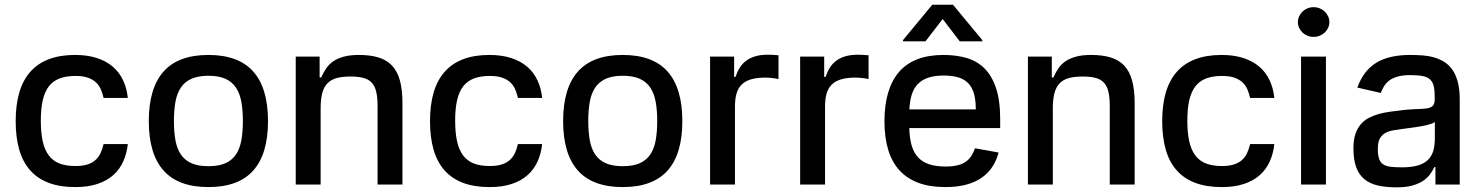

<svg xmlns="http://www.w3.org/2000/svg" viewBox="-20 -787 6317 819"><path d="M46.9 -270.2Q46.9 -339.5 62.3 -392.2Q77.8 -445 109.2 -480.6Q140.6 -516.3 188.2 -534.4Q235.8 -552.6 300.1 -552.6Q353.3 -552.6 393.5 -539.4Q433.6 -526.3 461.5 -502.3Q489.3 -478.3 505.1 -444.4Q521 -410.5 525.2 -369.3H421.9Q417.6 -388.5 410.3 -405.5Q403.1 -422.6 389.6 -435.4Q376.1 -448.2 354.9 -455.6Q333.8 -463.1 301.8 -463.1Q262.1 -463.1 233.8 -452.2Q205.6 -441.4 188 -418.3Q170.5 -395.2 162.3 -359.2Q154.1 -323.2 154.1 -272.7Q154.1 -221.6 162.1 -184.8Q170.1 -148.1 187.7 -124.5Q205.3 -100.9 233.3 -89.8Q261.4 -78.8 301.8 -78.8Q331.3 -78.8 351.9 -85.2Q372.5 -91.6 386.4 -103.7Q400.2 -115.8 408.6 -133.2Q416.9 -150.6 421.9 -172.6H525.2Q521 -132.8 506 -99.1Q491.1 -65.3 464 -40.8Q436.8 -16.3 396.5 -2.7Q356.2 11 301.1 11Q235.1 11 187.1 -7.3Q139.2 -25.6 108 -61.3Q76.7 -96.9 61.8 -149.5Q46.9 -202.1 46.9 -270.2Z M614.7 -270.2Q614.7 -410.9 677.6 -481.7Q740.4 -552.6 869 -552.6Q997.5 -552.6 1060.4 -481.7Q1123.2 -410.9 1123.2 -270.2Q1123.2 -130.3 1060.4 -59.7Q997.5 11 869 11Q740.4 11 677.6 -59.7Q614.7 -130.3 614.7 -270.2ZM721.9 -270.6Q721.9 -224.8 728.3 -188.9Q734.7 -153.1 751.2 -128.4Q767.8 -103.7 796.3 -90.9Q824.9 -78.1 869.3 -78.1Q913.4 -78.1 941.8 -90.9Q970.2 -103.7 986.7 -128.4Q1003.2 -153.1 1009.6 -188.9Q1016 -224.8 1016 -270.6Q1016 -316.4 1009.6 -352.3Q1003.2 -388.1 986.7 -413Q970.2 -437.9 941.8 -450.8Q913.4 -463.8 869.3 -463.8Q824.9 -463.8 796.3 -450.8Q767.8 -437.9 751.2 -413Q734.7 -388.1 728.3 -352.3Q721.9 -316.4 721.9 -270.6Z M1343.4 -545.5V-456.7H1350.1Q1359.7 -478.3 1372 -496.1Q1384.2 -513.8 1402.7 -526.3Q1421.2 -538.7 1447.4 -545.6Q1473.7 -552.6 1511 -552.6Q1559.7 -552.6 1594.6 -541.9Q1629.6 -531.2 1652.3 -507.1Q1675.1 -483 1685.9 -443.5Q1696.7 -404.1 1696.7 -346.9V0H1590.6V-334.2Q1590.6 -370.4 1585 -394.7Q1579.5 -419 1566.2 -433.8Q1552.9 -448.5 1530.7 -454.5Q1508.5 -460.6 1474.8 -460.6Q1440.3 -460.6 1416.2 -454Q1392 -447.4 1376.8 -431.6Q1361.5 -415.8 1354.6 -389.6Q1347.7 -363.3 1347.7 -323.9V0H1241.5V-545.5Z M1814.3 -270.2Q1814.3 -339.5 1829.7 -392.2Q1845.2 -445 1876.6 -480.6Q1908 -516.3 1955.6 -534.4Q2003.2 -552.6 2067.5 -552.6Q2120.7 -552.6 2160.9 -539.4Q2201 -526.3 2228.9 -502.3Q2256.7 -478.3 2272.5 -444.4Q2288.4 -410.5 2292.6 -369.3H2189.3Q2185 -388.5 2177.7 -405.5Q2170.5 -422.6 2157 -435.4Q2143.5 -448.2 2122.3 -455.6Q2101.2 -463.1 2069.2 -463.1Q2029.5 -463.1 2001.2 -452.2Q1973 -441.4 1955.4 -418.3Q1937.9 -395.2 1929.7 -359.2Q1921.5 -323.2 1921.5 -272.7Q1921.5 -221.6 1929.5 -184.8Q1937.5 -148.1 1955.1 -124.5Q1972.7 -100.9 2000.7 -89.8Q2028.8 -78.8 2069.2 -78.8Q2098.7 -78.8 2119.3 -85.2Q2139.9 -91.6 2153.8 -103.7Q2167.6 -115.8 2176 -133.2Q2184.3 -150.6 2189.3 -172.6H2292.6Q2288.4 -132.8 2273.4 -99.1Q2258.5 -65.3 2231.4 -40.8Q2204.2 -16.3 2163.9 -2.7Q2123.6 11 2068.5 11Q2002.5 11 1954.5 -7.3Q1906.6 -25.6 1875.4 -61.3Q1844.1 -96.9 1829.2 -149.5Q1814.3 -202.1 1814.3 -270.2Z M2382.1 -270.2Q2382.1 -410.9 2445 -481.7Q2507.8 -552.6 2636.4 -552.6Q2764.9 -552.6 2827.8 -481.7Q2890.6 -410.9 2890.6 -270.2Q2890.6 -130.3 2827.8 -59.7Q2764.9 11 2636.4 11Q2507.8 11 2445 -59.7Q2382.1 -130.3 2382.1 -270.2ZM2489.3 -270.6Q2489.3 -224.8 2495.7 -188.9Q2502.1 -153.1 2518.6 -128.4Q2535.2 -103.7 2563.7 -90.9Q2592.3 -78.1 2636.7 -78.1Q2680.8 -78.1 2709.2 -90.9Q2737.6 -103.7 2754.1 -128.4Q2770.6 -153.1 2777 -188.9Q2783.4 -224.8 2783.4 -270.6Q2783.4 -316.4 2777 -352.3Q2770.6 -388.1 2754.1 -413Q2737.6 -437.9 2709.2 -450.8Q2680.8 -463.8 2636.7 -463.8Q2592.3 -463.8 2563.7 -450.8Q2535.2 -437.9 2518.6 -413Q2502.1 -388.1 2495.7 -352.3Q2489.3 -316.4 2489.3 -270.6Z M3008.9 0V-545.5H3111.5V-458.8H3117.2Q3124.6 -480.8 3135.7 -498.4Q3146.7 -516 3163.2 -528.2Q3179.7 -540.5 3202.4 -547.1Q3225.1 -553.6 3255.7 -553.6Q3266 -553.6 3279.3 -552.9Q3292.6 -552.2 3300.8 -551.1V-449.6Q3297.6 -450.6 3291.5 -451.7Q3285.5 -452.8 3278.1 -453.7Q3270.6 -454.5 3262.1 -455.3Q3253.6 -456 3245.4 -456Q3210.6 -456 3185.9 -449.2Q3161.2 -442.5 3145.4 -427.9Q3129.6 -413.4 3122.3 -389.9Q3115.1 -366.5 3115.1 -333.1V0Z M3393.1 0V-545.5H3495.7V-458.8H3501.4Q3508.9 -480.8 3519.9 -498.4Q3530.9 -516 3547.4 -528.2Q3563.9 -540.5 3586.6 -547.1Q3609.4 -553.6 3639.9 -553.6Q3650.2 -553.6 3663.5 -552.9Q3676.8 -552.2 3685 -551.1V-449.6Q3681.8 -450.6 3675.8 -451.7Q3669.7 -452.8 3662.3 -453.7Q3654.8 -454.5 3646.3 -455.3Q3637.8 -456 3629.6 -456Q3594.8 -456 3570.1 -449.2Q3545.5 -442.5 3529.7 -427.9Q3513.8 -413.4 3506.6 -389.9Q3499.3 -366.5 3499.3 -333.1V0Z M3752.8 -269.2Q3752.8 -408.4 3815.3 -480.5Q3877.8 -552.6 4005 -552.6Q4057.9 -552.6 4102.3 -540Q4146.7 -527.3 4178.6 -496.1Q4210.6 -464.8 4228.5 -411.9Q4246.4 -359 4246.4 -278.4V-240.8H3858.7Q3859.7 -197.4 3868.8 -166.4Q3877.8 -135.3 3896.5 -115.4Q3915.1 -95.5 3943.9 -86.1Q3972.7 -76.7 4013.5 -76.7Q4043 -76.7 4063.6 -81.7Q4084.2 -86.6 4098.5 -96.4Q4112.9 -106.2 4122.5 -120.7Q4132.1 -135.3 4139.2 -154.5L4239.7 -136.4Q4230.8 -103 4213.2 -75.8Q4195.7 -48.7 4168.1 -29.3Q4140.6 -9.9 4102.1 0.5Q4063.6 11 4012.4 11Q3945.3 11 3896.5 -7.5Q3847.7 -25.9 3815.7 -61.6Q3783.7 -97.3 3768.3 -149.5Q3752.8 -201.7 3752.8 -269.2ZM4142.4 -320.3Q4142.4 -358.3 4135.1 -385.7Q4127.8 -413 4111.5 -430.6Q4095.2 -448.2 4069.2 -456.5Q4043.3 -464.8 4005.7 -464.8Q3966.6 -464.8 3939.5 -455.6Q3912.3 -446.4 3894.9 -428.3Q3877.5 -410.2 3869.1 -383.2Q3860.8 -356.2 3859 -320.3ZM3956.7 -766.7H4045.1L4170.1 -616.1V-610.8H4073.9L4001.1 -706L3927.9 -610.8H3832V-616.1Z M4466.6 -545.5V-456.7H4473.4Q4483 -478.3 4495.2 -496.1Q4507.5 -513.8 4525.9 -526.3Q4544.4 -538.7 4570.7 -545.6Q4596.9 -552.6 4634.2 -552.6Q4682.9 -552.6 4717.9 -541.9Q4752.8 -531.2 4775.6 -507.1Q4798.3 -483 4809.1 -443.5Q4820 -404.1 4820 -346.9V0H4713.8V-334.2Q4713.8 -370.4 4708.3 -394.7Q4702.8 -419 4689.5 -433.8Q4676.1 -448.5 4653.9 -454.5Q4631.7 -460.6 4598 -460.6Q4563.6 -460.6 4539.4 -454Q4515.3 -447.4 4500 -431.6Q4484.7 -415.8 4477.8 -389.6Q4470.9 -363.3 4470.9 -323.9V0H4364.7V-545.5Z M4937.5 -270.2Q4937.5 -339.5 4952.9 -392.2Q4968.4 -445 4999.8 -480.6Q5031.2 -516.3 5078.8 -534.4Q5126.4 -552.6 5190.7 -552.6Q5244 -552.6 5284.1 -539.4Q5324.2 -526.3 5352.1 -502.3Q5380 -478.3 5395.8 -444.4Q5411.6 -410.5 5415.8 -369.3H5312.5Q5308.2 -388.5 5301 -405.5Q5293.7 -422.6 5280.2 -435.4Q5266.7 -448.2 5245.6 -455.6Q5224.4 -463.1 5192.5 -463.1Q5152.7 -463.1 5124.5 -452.2Q5096.2 -441.4 5078.7 -418.3Q5061.1 -395.2 5052.9 -359.2Q5044.7 -323.2 5044.7 -272.7Q5044.7 -221.6 5052.7 -184.8Q5060.7 -148.1 5078.3 -124.5Q5095.9 -100.9 5123.9 -89.8Q5152 -78.8 5192.5 -78.8Q5221.9 -78.8 5242.5 -85.2Q5263.1 -91.6 5277 -103.7Q5290.8 -115.8 5299.2 -133.2Q5307.5 -150.6 5312.5 -172.6H5415.8Q5411.6 -132.8 5396.7 -99.1Q5381.7 -65.3 5354.6 -40.8Q5327.4 -16.3 5287.1 -2.7Q5246.8 11 5191.8 11Q5125.7 11 5077.8 -7.3Q5029.8 -25.6 4998.6 -61.3Q4967.3 -96.9 4952.4 -149.5Q4937.5 -202.1 4937.5 -270.2Z M5529.8 0V-545.5H5636V0ZM5516.3 -692.8Q5516.3 -706 5521.7 -717.5Q5527 -729 5536 -737.7Q5545.1 -746.4 5557.4 -751.4Q5569.6 -756.4 5583.5 -756.4Q5597.3 -756.4 5609.4 -751.4Q5621.4 -746.4 5630.7 -737.7Q5639.9 -729 5645.2 -717.5Q5650.6 -706 5650.6 -692.8Q5650.6 -679.7 5645.2 -668.1Q5639.9 -656.6 5630.7 -648.1Q5621.4 -639.6 5609.4 -634.6Q5597.3 -629.6 5583.5 -629.6Q5569.6 -629.6 5557.4 -634.6Q5545.1 -639.6 5536 -648.1Q5527 -656.6 5521.7 -668.1Q5516.3 -679.7 5516.3 -692.8Z M5753.2 -154.1Q5753.2 -189.6 5761.5 -214.7Q5769.9 -239.7 5784.4 -256.7Q5799 -273.8 5819.1 -284.3Q5839.1 -294.7 5862.2 -301Q5885.3 -307.2 5910.9 -310.7Q5936.4 -314.3 5962.4 -317.1Q5986.9 -320 6006.6 -320.8Q6026.3 -321.7 6041.5 -322.4Q6056.8 -323.2 6068 -324.9Q6079.2 -326.7 6086.3 -331.1Q6093.4 -335.6 6096.8 -343.9Q6100.1 -352.3 6100.1 -366.5V-369Q6100.1 -398.8 6096.1 -417.8Q6092 -436.8 6080.6 -447.6Q6069.2 -458.5 6049 -462.5Q6028.8 -466.6 5996.4 -466.6Q5963.1 -466.6 5941.2 -460.2Q5919.4 -453.8 5905.5 -443.2Q5891.7 -432.5 5883.7 -418.9Q5875.7 -405.2 5869.7 -390.6L5769.9 -413.4Q5783.4 -450.6 5803.8 -477.1Q5824.2 -503.6 5852.1 -520.2Q5880 -536.9 5915.7 -544.7Q5951.3 -552.6 5995 -552.6Q6021.3 -552.6 6047.1 -550.8Q6072.8 -549 6096.2 -542.4Q6119.7 -535.9 6139.9 -523.4Q6160.2 -511 6175.1 -489.9Q6190 -468.8 6198.3 -437.5Q6206.7 -406.2 6206.7 -362.2V0H6103V-74.6H6098.7Q6091.3 -59.3 6080.3 -43.9Q6069.2 -28.4 6051 -16Q6032.7 -3.6 6005.3 4.3Q5978 12.1 5937.5 12.1Q5892 12.1 5857.6 4.3Q5823.2 -3.6 5799.9 -22.7Q5776.6 -41.9 5764.9 -73.9Q5753.2 -105.8 5753.2 -154.1ZM5960.6 -73.2Q6000.4 -73.2 6027.2 -81Q6054 -88.8 6070.3 -104.2Q6086.6 -119.7 6093.6 -142.8Q6100.5 -165.8 6100.5 -196.7V-267Q6096.6 -263.1 6087.9 -259.9Q6079.2 -256.7 6067.3 -253.7Q6055.4 -250.7 6041.9 -248.4Q6028.4 -246.1 6015.1 -244.1Q6001.8 -242.2 5989.7 -240.6Q5977.6 -239 5969.1 -237.9Q5946 -234.7 5925.6 -231.5Q5905.2 -228.3 5890.1 -220.2Q5875 -212 5866.1 -196.4Q5857.2 -180.8 5857.2 -152.7Q5857.2 -126.4 5862.4 -110.6Q5867.5 -94.8 5879.6 -86.5Q5891.7 -78.1 5911.6 -75.6Q5931.5 -73.2 5960.6 -73.2Z"/></svg>

Font: Cannonade Med
Style: Regular
Weight: 500
Designer: Rasmus Andersson
Foundry: rsms
Version: Version 3.012;git-f93a4a705